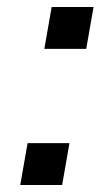

<svg xmlns="http://www.w3.org/2000/svg" viewBox="-20 -520 288 550"><path d="M107 -380 128 -500H248L227 -380ZM38 10 59 -110H179L158 10Z"/></svg>

Font: Cuprum
Style: Bold Italic
Weight: 700
Italic angle: -10°
Designer: Jovanny Lemonad
Foundry: Jovanny Lemonad
Version: Version 3.000